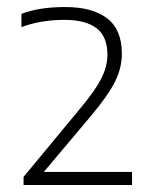

<svg xmlns="http://www.w3.org/2000/svg" viewBox="-20 -458 436 546"><path d="M47 68V45L206 -147Q249 -198 267.2 -233.2Q285.5 -268.5 285.5 -302Q285.5 -354 254.5 -377.8Q223.5 -401.5 163 -401.5Q96.5 -401.5 41 -381V-418.5Q91 -438 165.5 -438Q242.5 -438 284.5 -406Q326.5 -374 326.5 -305.5Q326.5 -263.5 306.2 -224Q286 -184.5 237.5 -127L104.5 31H355.5V68Z"/></svg>

Font: Encode Sans Semi Expanded ExtraLight
Style: Regular
Weight: 200
Width: 6
Designer: Multiple Designers
Foundry: Impallari Type
Version: Version 3.000; ttfautohint (v1.8.3) -l 8 -r 50 -G 200 -x 14 